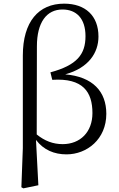

<svg xmlns="http://www.w3.org/2000/svg" viewBox="-20 -825 653 1051"><path d="M97 200 108 206 190 189 177 -59C219 -4 277 20 344 20C456 20 562 -63 562 -202C562 -324 488 -405 337 -418C465 -453 519 -536 519 -625C519 -739 447 -805 331 -805C191 -805 105 -706 105 -521V-14ZM181 -89 182 -571C182 -704 236 -773 322 -773C398 -773 448 -724 448 -627C448 -526 400 -468 256 -429L266 -388C435 -399 486 -321 486 -206C486 -102 419 -36 323 -36C270 -36 224 -54 181 -89Z"/></svg>

Font: Harano Aji Mincho KR
Style: Regular
Weight: 400
Foundry: Masamichi Hosoda
Version: HaranoAjiMinchoKR-Regular version 20230610;ttx 4.39.4